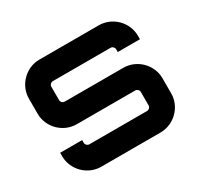

<svg xmlns="http://www.w3.org/2000/svg" viewBox="-126 -740 939 900"><g transform="rotate(-30 343.0 -290.0)"><path d="M182 0H503C577 0 638 -61 638 -134V-216C638 -289 577 -350 503 -350H186C176 -350 167 -359 167 -368V-442C167 -452 176 -461 186 -461H499C509 -461 518 -452 518 -442V-427H638V-446C638 -519 577 -580 503 -580H182C109 -580 48 -519 48 -446V-364C48 -291 109 -230 182 -230H499C509 -230 518 -221 518 -212V-138C518 -128 509 -119 499 -119H186C176 -119 167 -128 167 -138V-153H48V-134C48 -61 109 0 182 0Z"/></g></svg>

Font: Orbitron SemiBold
Style: Regular
Weight: 600
Designer: Matt McInerney
Foundry: The League of Moveable Type
Version: Version 2.001